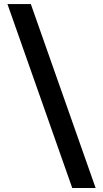

<svg xmlns="http://www.w3.org/2000/svg" viewBox="-20 -795 506 942"><path d="M334.5 127.4 16.6 -774.9H131.3L449.2 127.4Z"/></svg>

Font: Schibsted Grotesk SemiBold
Style: Regular
Weight: 600
Designer: Bakken & Baeck AS, Henrik Kongsvoll
Foundry: Schibsted ASA
Version: Version 1.100;gftools[0.9.25]